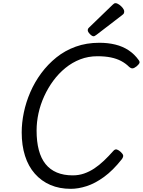

<svg xmlns="http://www.w3.org/2000/svg" viewBox="-20 -1173 901 1212"><path d="M427 19Q355 19 298 -5.5Q241 -30 200 -76.5Q159 -123 138 -189Q117 -255 117 -337Q117 -398 130.5 -463Q144 -528 171.5 -591.5Q199 -655 240.5 -711Q282 -767 336 -810.5Q390 -854 458 -878.5Q526 -903 607 -903Q662 -903 708.5 -891.5Q755 -880 792 -855.5Q829 -831 856 -793Q864 -782 859.5 -773.5Q855 -765 842 -754Q828 -743 818 -741.5Q808 -740 795 -751Q773 -773 744.5 -788Q716 -803 679.5 -810.5Q643 -818 595 -818Q537 -818 486.5 -798.5Q436 -779 393 -744Q350 -709 316.5 -663.5Q283 -618 259 -565.5Q235 -513 223 -458Q211 -403 211 -349Q211 -279 225 -226Q239 -173 267.5 -137.5Q296 -102 339 -84Q382 -66 439 -66Q477 -66 510.5 -77.5Q544 -89 575 -109.5Q606 -130 636 -158.5Q666 -187 696 -221Q707 -233 718.5 -229Q730 -225 742 -214Q756 -201 757.5 -191.5Q759 -182 749 -168Q693 -97 636.5 -56Q580 -15 527 2Q474 19 427 19ZM571 -944Q561 -944 547.5 -958Q534 -972 534 -982Q534 -986 535 -989.5Q536 -993 542 -999L690 -1142Q696 -1147 699.5 -1150Q703 -1153 709 -1153Q719 -1153 732 -1144Q745 -1135 754.5 -1123Q764 -1111 764 -1101Q764 -1094 762 -1089Q760 -1084 749 -1076L590 -954Q584 -950 579.5 -947Q575 -944 571 -944Z"/></svg>

Font: Playwrite DE SAS
Style: Regular
Weight: 400
Designer: Veronika Burian, José Scaglione
Foundry: TypeTogether
Version: Version 1.002